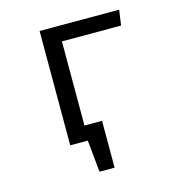

<svg xmlns="http://www.w3.org/2000/svg" viewBox="-103 -632 822 876"><g transform="rotate(-15 307.5 -194.5)"><path d="M331.3 -70.3V150.8H260L245.1 0H162.1V-540H537.9L527.7 -467.7H248.2V-70.3Z"/></g></svg>

Font: FiraCode Nerd Font
Style: Regular
Weight: 400
Designer: Carrois Corporate, Edenspiekermann AG, Nikita Prokopov
Foundry: Carrois Corporate, Edenspiekermann AG, Nikita Prokopov
Version: Version 6.002;Nerd Fonts 2.2.2